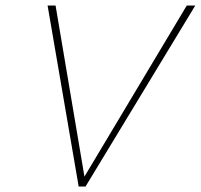

<svg xmlns="http://www.w3.org/2000/svg" viewBox="-20 -678 730 698"><path d="M690 -658 291 0H266L153 -658H182L287 -36L659 -658Z"/></svg>

Font: Ysabeau Extralight
Style: Italic
Weight: 200
Italic angle: -12°
Designer: Christian Thalmann (Catharsis Fonts)
Version: Version 0.003